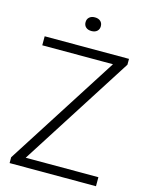

<svg xmlns="http://www.w3.org/2000/svg" viewBox="-133 -998 832 1080"><g transform="rotate(15 282.5 -458.0)"><path d="M31 0V-34L459 -703.5L465 -687.5H37V-740H528V-706L100.5 -36.5L94.5 -52.5H534V0ZM283 -836.5Q262.5 -836.5 250.5 -847.2Q238.5 -858 238.5 -876Q238.5 -894.5 250.5 -905.2Q262.5 -916 283 -916Q303.5 -916 315.5 -905.2Q327.5 -894.5 327.5 -876Q327.5 -858 315.5 -847.2Q303.5 -836.5 283 -836.5Z"/></g></svg>

Font: Encode Sans SC Light
Style: Regular
Weight: 300
Version: Version 3.002